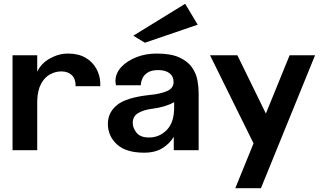

<svg xmlns="http://www.w3.org/2000/svg" viewBox="-20 -791 1689 1011"><path d="M46 0V-500H176V-413Q196 -457 242.5 -483Q289 -509 338 -509Q393 -509 430.5 -487Q468 -465 487.5 -429Q507 -393 508 -353Q508 -344 508 -337H378Q379 -375 358.5 -395Q338 -415 303 -415Q272 -415 243.5 -399.5Q215 -384 196.5 -350Q178 -316 176 -261V0Z M739 13Q643 13 595.5 -31Q548 -75 548 -139Q548 -199 597 -238.5Q646 -278 769 -291Q823 -296 858.5 -311Q894 -326 894 -359Q894 -389 872.5 -405.5Q851 -422 814 -422Q778 -422 758.5 -409.5Q739 -397 731 -380Q723 -363 722 -350Q721 -343 722 -342H591Q587 -357 588 -369Q590 -408 620 -439.5Q650 -471 698.5 -490Q747 -509 805 -509Q880 -509 924.5 -488.5Q969 -468 991 -436Q1013 -404 1019.5 -368.5Q1026 -333 1026 -303V0H895V-71Q874 -35 835.5 -11Q797 13 739 13ZM765 -67Q819 -67 858 -106.5Q897 -146 897 -225V-253Q851 -227 779 -218Q734 -212 706.5 -195Q679 -178 679 -144Q679 -117 699 -92Q719 -67 765 -67ZM743 -566 682 -603 955 -771 1021 -661Z M1219 200 1315 -36 1086 -500H1230L1380 -193L1505 -500H1639L1354 200Z"/></svg>

Font: Panamera
Style: Bold
Weight: 700
Designer: Bastien Sozeau
Foundry: NBR — Bastien Sozeau
Version: Version 3.002; ttfautohint (v1.8.4.7-5d5b);gftools[0.9.33]